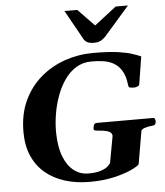

<svg xmlns="http://www.w3.org/2000/svg" viewBox="-62 -1012 932 1082"><g transform="rotate(-5 403.5 -471.0)"><path d="M401.9 14.6Q325.2 14.6 261.5 -5.4Q197.8 -25.4 151.1 -64.7Q104.5 -104 79.1 -162.4Q53.7 -220.7 53.7 -297.4Q53.7 -397.9 89.4 -474.4Q125 -550.8 186 -602.8Q247.1 -654.8 324 -681.2Q400.9 -707.5 483.4 -707.5Q571.3 -707.5 623.5 -700Q675.8 -692.4 704.8 -682.4Q733.9 -672.4 752 -664.6L728 -513.2Q727.5 -502 716.6 -497.6Q705.6 -493.2 699.7 -493.2Q686 -493.2 675.8 -494.9Q665.5 -496.6 664.6 -507.3Q659.2 -560.1 640.6 -590.8Q622.1 -621.6 595 -636.7Q567.9 -651.9 535.9 -656.2Q503.9 -660.6 470.7 -660.6Q420.9 -660.6 382.3 -636.7Q343.8 -612.8 315.9 -572Q288.1 -531.2 270.3 -481Q252.4 -430.7 244.1 -377.2Q235.8 -323.7 236.8 -274.9Q238.3 -194.8 259.8 -141.1Q281.2 -87.4 317.1 -60.3Q353 -33.2 398.4 -33.2Q440.4 -33.2 466.8 -41.5Q493.2 -49.8 507.1 -61.5Q521 -73.2 524.9 -83L552.2 -231.9Q551.8 -248.5 536.9 -256.1Q522 -263.7 501.7 -266.1Q481.4 -268.6 463.9 -270Q448.7 -270.5 448.7 -281.7Q448.7 -287.1 452.1 -300Q455.6 -313 470.7 -313H789.1Q795.9 -313 798.6 -306.2Q801.3 -299.3 801.3 -292.5Q801.3 -271.5 781.7 -270Q758.8 -268.6 737.1 -261.7Q715.3 -254.9 715.3 -238.8L684.6 -60.1Q676.3 -49.3 638.4 -31.5Q600.6 -13.7 539.8 0.5Q479 14.6 401.9 14.6ZM494.1 -764.2Q469.2 -764.2 456.1 -771.2Q442.9 -778.3 437 -789.1L343.3 -957H415.5L508.8 -860.8L632.8 -957H702.6L559.6 -793.5Q549.3 -782.2 534.4 -773.2Q519.5 -764.2 494.1 -764.2Z"/></g></svg>

Font: Gelasio
Style: Italic
Weight: 400
Italic angle: -8.5°
Designer: Eben Sorkin
Foundry: Eben Sorkin
Version: Version 1.008